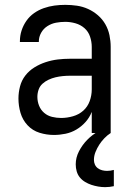

<svg xmlns="http://www.w3.org/2000/svg" viewBox="-20 -548 540 791"><path d="M202 8Q172 8 143 -1Q114 -10 93.5 -32Q73 -54 64.5 -83Q56 -112 56 -142Q56 -167 62.5 -192Q69 -217 84.5 -237Q100 -257 122 -270.5Q144 -284 168.5 -292Q193 -300 218 -303Q243 -306 269 -306H358V-355Q358 -376 351 -397Q344 -418 328 -432Q312 -446 291 -452Q270 -458 249 -458Q230 -458 211 -454.5Q192 -451 175.5 -440.5Q159 -430 149.5 -413Q140 -396 140 -377V-375H62V-378Q62 -401 69 -422.5Q76 -444 89 -462.5Q102 -481 120.5 -494Q139 -507 160.5 -514.5Q182 -522 204 -525Q226 -528 249 -528Q273 -528 297 -524.5Q321 -521 343 -511Q365 -501 383.5 -485Q402 -469 414 -448Q426 -427 431 -403Q436 -379 436 -355V0H358V-87Q349 -64 332.5 -45.5Q316 -27 295 -14.5Q274 -2 250 3Q226 8 202 8ZM232 -62Q256 -62 280.5 -69Q305 -76 323 -92Q341 -108 349.5 -131.5Q358 -155 358 -180V-236H269Q254 -236 238.5 -234.5Q223 -233 208.5 -229.5Q194 -226 180 -219.5Q166 -213 155 -203Q144 -193 139 -178.5Q134 -164 134 -149Q134 -130 141 -112.5Q148 -95 162 -83Q176 -71 194.5 -66.5Q213 -62 232 -62ZM413 223Q399 223 384.5 220.5Q370 218 356.5 213.5Q343 209 330.5 201.5Q318 194 309 183Q300 172 296 158Q292 144 292 129Q292 101 305.5 75Q319 49 339 28.5Q359 8 384 -6.5Q409 -21 436 -30V0Q422 9 410 21.5Q398 34 389 48Q380 62 373.5 78Q367 94 367 111Q367 121 371 130Q375 139 383 145Q391 151 401 153.5Q411 156 421 156Q428 156 435 155Q442 154 449 152V219Q440 221 431 222Q422 223 413 223Z"/></svg>

Font: Iosevka Term
Style: Regular
Weight: 400
Monospace: yes
Designer: Belleve Invis
Foundry: Belleve Invis
Version: Version 30.0.1